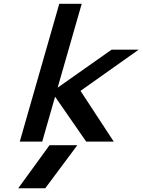

<svg xmlns="http://www.w3.org/2000/svg" viewBox="-20 -758 763 1028"><path d="M77.6 250 245.1 19.5H394L222.2 250ZM85.9 0 297.4 -737.8H417.5L288.6 -288.6L577.6 -492.2H722.7L411.1 -271.5L588.9 0H441.4L274.9 -240.2L206.1 0Z"/></svg>

Font: Cantarell
Style: Bold Italic
Weight: 700
Italic angle: -16°
Designer: Dave Crossland
Version: Version 1.004